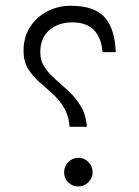

<svg xmlns="http://www.w3.org/2000/svg" viewBox="-20 -658 491 677"><path d="M63 -479Q63 -526.9 85.9 -562.5Q108.9 -598.1 146.7 -617.9Q184.6 -637.7 229 -637.7Q312 -637.7 348.4 -597.9Q384.8 -558.1 388.2 -474.1H341.3Q338.4 -522 312.7 -550.5Q287.1 -579.1 234.4 -579.1Q186 -579.1 154.1 -551.8Q122.1 -524.4 122.1 -474.6Q122.1 -443.4 137.7 -420.4Q153.3 -397.5 176.8 -377.2Q200.2 -356.9 224.1 -334.5Q248 -312 265.6 -282.5Q283.2 -252.9 286.6 -210.9H225.6Q222.2 -252 204.8 -279.8Q187.5 -307.6 163.8 -328.9Q140.1 -350.1 116.9 -370.6Q93.8 -391.1 78.4 -416.5Q63 -441.9 63 -479ZM206.1 -50.8Q206.1 -71.8 220.9 -86.7Q235.8 -101.6 256.3 -101.6Q276.9 -101.6 291.7 -86.7Q306.6 -71.8 306.6 -50.8Q306.6 -30.3 291.7 -15.4Q276.9 -0.5 256.3 -0.5Q235.4 -0.5 220.7 -14.9Q206.1 -29.3 206.1 -50.8Z"/></svg>

Font: Vazir Thin WOL-UI
Style: Thin-WOL-UI
Weight: 100
Designer: Saber Rastikerdar
Foundry: Saber Rastikerdar
Version: Version 30.1.0